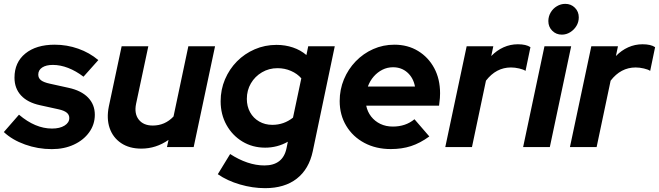

<svg xmlns="http://www.w3.org/2000/svg" viewBox="-39 -762 3415 995"><path d="M229.5 10.8Q157.1 10.8 90.7 -13.1Q24.3 -36.9 -19.1 -77.7L59.4 -167.7Q143.7 -95.8 230.7 -95.8Q270.7 -95.8 295.4 -111.1Q320.1 -126.4 320.1 -150.4Q320.1 -167.7 306.4 -178.5Q292.8 -189.3 265 -195.5L168.5 -216.7Q103.8 -230.7 69.9 -267.5Q36.1 -304.2 36.1 -359.5Q36.1 -439 92.4 -484.7Q148.6 -530.4 244.3 -530.4Q307.9 -530.4 366.4 -509.7Q425 -489.1 470.5 -450.6L393.7 -364.5Q354.4 -394.4 314 -410Q273.7 -425.6 235 -425.6Q200 -425.6 179.7 -412.3Q159.3 -398.9 159.3 -375.4Q159.3 -357.4 173.3 -346.3Q187.2 -335.3 219.5 -328.3L316 -307Q382 -292.8 417.2 -256.6Q452.4 -220.4 452.4 -167.3Q452.4 -117 423.2 -76.4Q394.1 -35.8 343.7 -12.5Q293.4 10.8 229.5 10.8Z M693.2 8.2Q631.1 8.2 588.6 -20.4Q546.1 -49.1 529.2 -98.3Q512.3 -147.6 525.1 -210.7L591.4 -522.4H729.7L666.2 -224Q655.8 -173.3 679.9 -142.4Q704.1 -111.4 752.8 -111.4Q815.9 -111.4 860.2 -158.3L937.1 -522.4H1075.5L964.7 0H826.3L834.3 -37Q769.6 8.2 693.2 8.2Z M1334.8 213.1Q1269.9 213.1 1204.4 193.9Q1138.8 174.8 1089.7 140.8L1153.7 36.2Q1197.7 64.9 1242.8 80.2Q1288 95.4 1331 95.4Q1427.4 95.4 1445.8 6.2L1452.7 -27.6Q1398.6 3.2 1335.1 3.2Q1269.8 3.2 1217.5 -28.3Q1165.2 -59.9 1134.8 -114.4Q1104.4 -169 1104.4 -237.3Q1104.4 -297.8 1127 -350.9Q1149.7 -404.1 1189.1 -444Q1228.5 -483.8 1281.1 -506.6Q1333.8 -529.4 1393.9 -529.4Q1439.3 -529.4 1479.1 -515.9Q1518.9 -502.5 1548.9 -476.7L1558.3 -522.4H1695.9L1581.9 21.6Q1562.3 114.4 1499.1 163.7Q1435.8 213.1 1334.8 213.1ZM1372.4 -115Q1432.3 -115 1479.4 -152.4L1522.5 -356.1Q1501.7 -380.2 1469.1 -394.4Q1436.5 -408.7 1398.9 -408.7Q1354.9 -408.7 1318.6 -387.3Q1282.2 -365.9 1261.2 -330Q1240.2 -294.1 1240.2 -249.4Q1240.2 -210.8 1257 -180.3Q1273.8 -149.8 1304.1 -132.4Q1334.3 -115 1372.4 -115Z M1986.2 10.5Q1909.3 10.5 1849.4 -21.4Q1789.4 -53.3 1755.4 -109.8Q1721.3 -166.4 1721.3 -238.2Q1721.3 -297.7 1743.3 -350.8Q1765.4 -403.8 1804.5 -444.3Q1843.7 -484.8 1895 -507.6Q1946.3 -530.4 2004.9 -530.4Q2074.3 -530.4 2127.6 -497.8Q2181 -465.3 2211.3 -408.9Q2241.6 -352.4 2241.6 -278.3Q2241.6 -267.6 2240.7 -254.2Q2239.8 -240.8 2236.3 -214.3H1858.9Q1865.3 -182.6 1884.4 -158.1Q1903.6 -133.6 1932.3 -119.8Q1961 -106.1 1996.8 -106.1Q2063.2 -106.1 2108.9 -144.1L2185.9 -54.9Q2138 -20.1 2090.8 -4.8Q2043.6 10.5 1986.2 10.5ZM1867.4 -313.7H2111.5Q2103 -358.8 2072.3 -386.2Q2041.6 -413.5 1997.9 -413.5Q1968.1 -413.5 1942.7 -400.6Q1917.2 -387.7 1897.8 -365.6Q1878.4 -343.4 1867.4 -313.7Z M2268.6 0 2379.4 -522.4H2517.5L2506.8 -471.6Q2535.5 -501.2 2570.6 -516.9Q2605.7 -532.6 2644.7 -532.6Q2687.9 -532.6 2709.9 -517.5L2684.4 -394.6Q2674.4 -401.9 2652 -407.1Q2629.5 -412.4 2609.1 -412.4Q2532.1 -412.4 2479.4 -343.9L2406.9 0Z M2672 0 2782.6 -522.4H2921L2810.4 0ZM2872.6 -582.5Q2842.9 -582.5 2822.8 -602.8Q2802.7 -623 2802.7 -652.7Q2802.7 -676.8 2814.7 -697.3Q2826.8 -717.9 2847.1 -729.9Q2867.3 -742 2890.5 -742Q2920.1 -742 2940.3 -721.9Q2960.4 -701.7 2960.4 -672.1Q2960.4 -647.9 2948.3 -627.8Q2936.2 -607.7 2916.1 -595.1Q2896 -582.5 2872.6 -582.5Z M2914.6 0 3025.4 -522.4H3163.5L3152.8 -471.6Q3181.5 -501.2 3216.6 -516.9Q3251.7 -532.6 3290.7 -532.6Q3333.9 -532.6 3355.9 -517.5L3330.4 -394.6Q3320.4 -401.9 3298 -407.1Q3275.5 -412.4 3255.1 -412.4Q3178.1 -412.4 3125.4 -343.9L3052.9 0Z"/></svg>

Font: Red Hat Display VF
Style: Italic
Weight: 300
Italic angle: -12°
Designer: Pentagram, MCKL
Foundry: Pentagram, MCKL
Version: Version 1.010